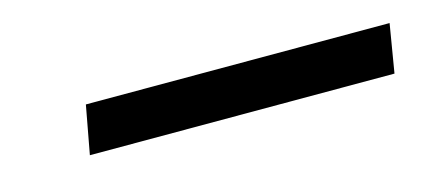

<svg xmlns="http://www.w3.org/2000/svg" viewBox="-24 -732 459 207"><g transform="rotate(-15 205.0 -628.0)"><path d="M61 -601 71 -655H410L401 -601Z"/></g></svg>

Font: DM Sans Light
Style: Italic
Weight: 300
Italic angle: -10°
Designer: Colophon Foundry, Jonny Pinhorn
Foundry: Colophon Foundry
Version: Version 4.004;gftools[0.9.30]